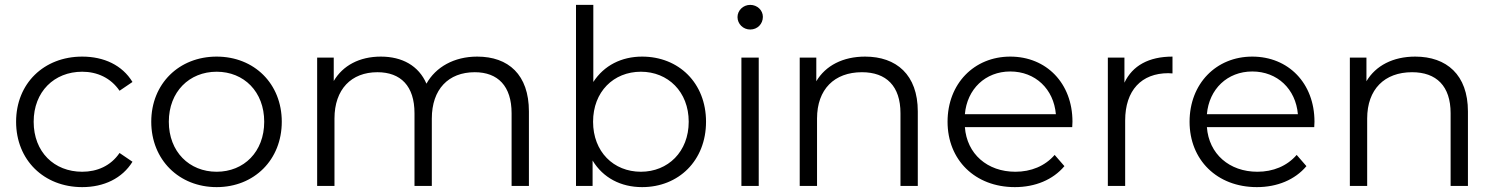

<svg xmlns="http://www.w3.org/2000/svg" viewBox="-20 -762 6131 787"><path d="M317 5C406 5 481 -31 523 -99L470 -135C434 -82 378 -58 317 -58C202 -58 118 -139 118 -263C118 -386 202 -468 317 -468C378 -468 434 -443 470 -390L523 -426C481 -495 406 -530 317 -530C160 -530 46 -420 46 -263C46 -106 160 5 317 5Z M868 5C1022 5 1135 -107 1135 -263C1135 -419 1022 -530 868 -530C714 -530 600 -419 600 -263C600 -107 714 5 868 5ZM868 -58C756 -58 672 -140 672 -263C672 -386 756 -468 868 -468C980 -468 1063 -386 1063 -263C1063 -140 980 -58 868 -58Z M1936 -530C1841 -530 1766 -487 1728 -419C1696 -493 1628 -530 1541 -530C1453 -530 1385 -493 1348 -430V-526H1280V0H1351V-276C1351 -396 1420 -466 1527 -466C1623 -466 1679 -409 1679 -298V0H1750V-276C1750 -396 1818 -466 1926 -466C2021 -466 2077 -409 2077 -298V0H2148V-305C2148 -456 2064 -530 1936 -530Z M2612 -530C2528 -530 2456 -494 2412 -426V-742H2341V0H2409V-104C2452 -33 2525 5 2612 5C2762 5 2874 -104 2874 -263C2874 -422 2762 -530 2612 -530ZM2607 -58C2495 -58 2411 -140 2411 -263C2411 -386 2495 -468 2607 -468C2718 -468 2803 -386 2803 -263C2803 -140 2718 -58 2607 -58Z M3055 -641C3085 -641 3107 -664 3107 -693C3107 -720 3084 -742 3055 -742C3026 -742 3003 -719 3003 -692C3003 -664 3026 -641 3055 -641ZM3019 0H3090V-526H3019Z M3526 -530C3435 -530 3364 -493 3326 -429V-526H3258V0H3329V-276C3329 -396 3400 -466 3513 -466C3613 -466 3671 -409 3671 -298V0H3742V-305C3742 -456 3654 -530 3526 -530Z M4376 -263C4376 -421 4269 -530 4121 -530C3973 -530 3864 -419 3864 -263C3864 -107 3976 5 4140 5C4223 5 4296 -25 4343 -81L4303 -127C4263 -81 4206 -58 4142 -58C4027 -58 3943 -131 3935 -241H4375C4375 -249 4376 -257 4376 -263ZM4121 -469C4224 -469 4299 -397 4308 -294H3935C3944 -397 4019 -469 4121 -469Z M4589 -526H4521V0H4592V-268C4592 -392 4659 -462 4769 -462C4774 -462 4780 -461 4786 -461V-530C4689 -530 4622 -493 4589 -423Z M5368 -263C5368 -421 5261 -530 5113 -530C4965 -530 4856 -419 4856 -263C4856 -107 4968 5 5132 5C5215 5 5288 -25 5335 -81L5295 -127C5255 -81 5198 -58 5134 -58C5019 -58 4935 -131 4927 -241H5367C5367 -249 5368 -257 5368 -263ZM5113 -469C5216 -469 5291 -397 5300 -294H4927C4936 -397 5011 -469 5113 -469Z M5781 -530C5690 -530 5619 -493 5581 -429V-526H5513V0H5584V-276C5584 -396 5655 -466 5768 -466C5868 -466 5926 -409 5926 -298V0H5997V-305C5997 -456 5909 -530 5781 -530Z"/></svg>

Font: Talent
Style: Regular
Weight: 400
Designer: Mike Powis
Version: Version 1.001;hotconv 1.0.109;makeotfexe 2.5.65596